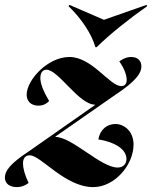

<svg xmlns="http://www.w3.org/2000/svg" viewBox="-53 -753 622 785"><path d="M66 -135C-12 -84 -33 -54 -33 -27C-33 -2 -13 12 16 12C38 12 55 2 64 -5C48 -38 41 -66 41 -84C41 -109 53 -118 69 -118C114 -118 213 12 328 12C416 12 493 -79 493 -162C493 -217 454 -246 419 -246C385 -246 356 -224 349 -183C414 -173 464 -144 464 -103C464 -82 450 -68 428 -68C359 -68 242 -193 174 -193V-195L418 -365C503 -421 525 -454 525 -481C525 -506 509 -520 483 -520C462 -520 444 -509 435 -502C457 -470 465 -444 465 -426C465 -409 456 -401 443 -401C395 -401 324 -520 231 -520C141 -520 56 -425 56 -366C56 -339 74 -321 104 -321C127 -321 140 -332 148 -340C121 -385 112 -414 112 -434C112 -459 124 -468 137 -468C186 -468 269 -325 336 -325V-324ZM227 -728C278 -679 322 -615 337 -560H342C396 -613 471 -673 549 -728L546 -733L372 -672L231 -733Z"/></svg>

Font: Nyght Serif Bold Italic
Style: Regular
Weight: 700
Italic angle: -16°
Designer: Maksym Kobuzan
Version: Version 0.410;Glyphs 3.1.2 (3151)